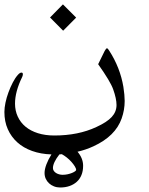

<svg xmlns="http://www.w3.org/2000/svg" viewBox="-20 -455 676 873"><path d="M357.9 298.8Q357.9 322.8 350.3 341.1Q342.8 359.4 328.9 371.8Q314.9 384.3 295.9 390.9Q276.9 397.5 253.4 397.5Q238.3 397.5 225.3 392.3Q212.4 387.2 202.9 378.4Q193.4 369.6 188 357.7Q182.6 345.7 182.6 331.5Q182.6 314.9 190.9 292.7Q199.2 270.5 213.9 247.1Q165.5 245.6 126 231.4Q86.4 217.3 58.6 192.1Q30.8 167 15.4 132.3Q0 97.7 0 54.2Q0 35.2 4.9 11.7Q9.8 -11.7 18.6 -35.4Q27.3 -59.1 38.1 -79.8Q48.8 -100.6 61 -114.3Q70.3 -125 77.6 -125Q84 -125 84 -117.2Q84 -112.3 81.1 -105.5Q48.3 -38.6 48.3 16.1Q48.3 48.3 60.8 75.2Q73.2 102.1 96.2 121.1Q119.1 140.1 152.3 150.6Q185.5 161.1 227.1 161.1Q335.9 161.1 418 122.6Q466.3 100.6 488 76.9Q509.8 53.2 509.8 22.5Q509.8 -6.3 494.6 -48.8Q482.4 -84 426.3 -163.1L455.6 -222.7Q462.4 -235.4 466.3 -235.4Q470.2 -235.4 476.6 -224.6Q526.4 -147.5 541 -60.1Q546.9 -22 546.9 3.9Q546.9 44.9 533.2 83.5Q504.9 164.1 405.3 210Q370.6 226.1 332.5 234.9Q357.9 264.6 357.9 298.8ZM326.2 -375 267.1 -315.4 207.5 -375.5 266.1 -435.1ZM326.2 317.9Q326.2 311 320.1 301.3Q314 291.5 304.7 281Q295.4 270.5 283.7 261.2Q272 252 261.2 246.1Q258.3 246.6 255.4 246.6Q252.4 246.6 250 247.1Q220.7 284.7 220.7 309.1Q220.7 315.9 224.4 321.5Q228 327.1 234.4 331.3Q240.7 335.4 248.8 337.6Q256.8 339.8 264.6 339.8Q276.4 339.8 287.4 337.4Q298.3 335 306.9 331.5Q315.4 328.1 320.8 324.2Q326.2 320.3 326.2 317.9Z"/></svg>

Font: XB Kayhan
Style: Regular
Weight: 400
Designer: Behnam
Foundry: Irmug
Version: Version 7.300 2009